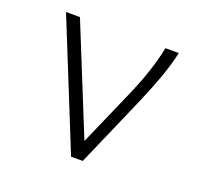

<svg xmlns="http://www.w3.org/2000/svg" viewBox="-88 -550 676 648"><g transform="rotate(20 250.0 -226.5)"><path d="M228 0 45 -453H95L258 -51H246L341 -268Q365 -323 379.5 -368Q394 -413 402 -453H450Q441 -411 424 -363Q407 -315 382 -257L270 0Z"/></g></svg>

Font: Inconsolata Light
Style: Regular
Weight: 300
Designer: Raph Levien, Cyreal, Brenton Simpson
Foundry: Raph Levien, Cyreal, Google
Version: Version 3.001